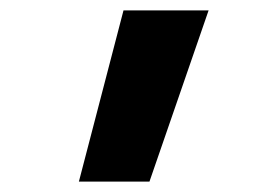

<svg xmlns="http://www.w3.org/2000/svg" viewBox="-20 -188 540 370"><path d="M132 162 218 -168H382L268 162Z"/></svg>

Font: Iosevka SS04 Heavy
Style: Regular
Weight: 900
Monospace: yes
Designer: Belleve Invis
Foundry: Belleve Invis
Version: Version 19.0.0; ttfautohint (v1.8.4)